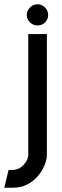

<svg xmlns="http://www.w3.org/2000/svg" viewBox="-62 -687 290 897"><path d="M-42 190 -22 107H-2Q20 106 35.5 94.5Q51 83 60.5 67Q70 51 70 38V-528H157V38Q157 57 147 82.5Q137 108 117.5 132.5Q98 157 68 173.5Q38 190 -2 190ZM113 -568Q93 -568 78 -582.5Q63 -597 63 -617Q63 -637 78 -652Q93 -667 113 -667Q134 -667 148.5 -652Q163 -637 163 -617Q163 -597 148.5 -582.5Q134 -568 113 -568Z"/></svg>

Font: Stick No Bills ExtraLight Medium
Style: Regular
Weight: 500
Version: Version 2.000